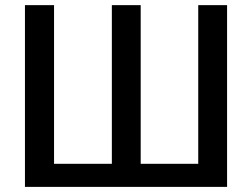

<svg xmlns="http://www.w3.org/2000/svg" viewBox="-20 -731 985 751"><path d="M77.6 -710.9V0H868.2V-710.9H755.4V-90.3H530.3V-710.9H417.5V-90.3H191.4V-710.9Z"/></svg>

Font: Bert Sans Medium
Style: Regular
Weight: 500
Designer: Christian Robertson (Google), Cristiano Sobral
Foundry: Google, Cristiano Sobral
Version: Version 3.101